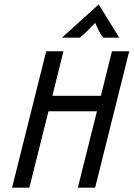

<svg xmlns="http://www.w3.org/2000/svg" viewBox="-20 -860 612 880"><path d="M35.4 0 191.7 -625H270.8L220.1 -420.8H442.4L493.1 -625H572.2L416 0H336.8L424.3 -350H202.1L114.6 0ZM263.9 -687.5 432.6 -839.6 526.4 -687.5H452.8Q441.7 -702.1 433.7 -717.7Q425.7 -733.3 416 -754.9Q395.8 -733.3 379.9 -717.7Q363.9 -702.1 345.8 -687.5Z"/></svg>

Font: Afacad
Style: Italic
Weight: 400
Italic angle: -14°
Designer: Kristian Moeller
Foundry: Dicotype
Version: Version 1.000